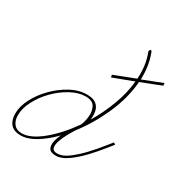

<svg xmlns="http://www.w3.org/2000/svg" viewBox="-165 -630 706 741"><g transform="rotate(30 188.0 -259.5)"><path d="M27 9Q-4 9 -18.5 -8Q-33 -25 -33 -54Q-33 -86 -15 -121Q3 -156 33 -186.5Q63 -217 99 -236.5Q135 -256 171 -256Q199 -256 213 -244.5Q227 -233 230 -215Q233 -197 231 -179Q260 -228 281 -283.5Q302 -339 307 -393Q273 -380 245 -369.5Q217 -359 217 -359Q217 -365 215 -370L308 -406Q310 -435 306.5 -462.5Q303 -490 293 -516Q291 -522 295.5 -526.5Q300 -531 304 -521Q314 -495 318 -467Q322 -439 321 -410L408 -444Q407 -441 407.5 -438.5Q408 -436 409 -433Q409 -433 381.5 -422Q354 -411 320 -398Q314 -323 280.5 -248Q247 -173 201 -114Q192 -100 181.5 -81Q171 -62 165 -44Q159 -26 162 -13.5Q165 -1 184 -1Q207 -1 233 -20.5Q259 -40 284 -66.5Q309 -93 327.5 -116.5Q346 -140 353 -148L361 -142Q354 -134 335 -110Q316 -86 290 -58.5Q264 -31 236 -11Q208 9 184 9Q160 9 153 -3Q146 -15 149.5 -33Q153 -51 162 -69Q127 -33 92 -12Q57 9 27 9ZM-21 -54Q-21 -30 -9 -15Q3 0 26 0Q65 0 114.5 -40.5Q164 -81 208 -144Q216 -161 218.5 -185.5Q221 -210 211 -228.5Q201 -247 171 -247Q139 -247 105 -228.5Q71 -210 42.5 -181Q14 -152 -3.5 -118Q-21 -84 -21 -54Z"/></g></svg>

Font: Kapakana Light
Style: Regular
Weight: 300
Designer: Kyosuke Nagai
Version: Version 1.000